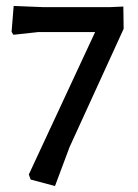

<svg xmlns="http://www.w3.org/2000/svg" viewBox="-20 -525 464 646"><path d="M26 -505 125 -501H350L395 -503L396 -428L214 -30L165 101L83 79L77 62L300 -417H108L25 -408L19 -418Z"/></svg>

Font: Alegreya Sans Medium
Style: Regular
Weight: 500
Designer: Juan Pablo del Peral
Foundry: Huerta Tipografica
Version: Version 2.007